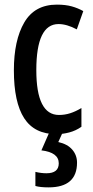

<svg xmlns="http://www.w3.org/2000/svg" viewBox="-20 -570 402 830"><path d="M224 10Q129 10 84.5 -59Q40 -128 40 -266Q40 -396 85 -473Q130 -550 226 -550Q263 -550 290 -542.5Q317 -535 340 -522L312 -443Q269 -466 233 -466Q137 -466 137 -267Q137 -73 235 -73Q260 -73 283.5 -80.5Q307 -88 332 -103V-22Q308 -5 279.5 2.5Q251 10 224 10ZM313 133Q313 240 190 240Q154 240 133 234V173Q158 179 181 179Q234 179 234 136Q234 89 159 80L194 0H252L232 44Q272 53 292.5 77Q313 101 313 133Z"/></svg>

Font: Noto Sans Gurmukhi ExtraCondensed Medium
Style: Regular
Weight: 500
Width: 2
Designer: Jelle Bosma - Monotype Design Team
Foundry: Monotype Imaging Inc.
Version: Version 2.004; ttfautohint (v1.8.4.7-5d5b)